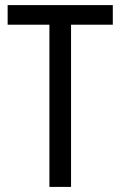

<svg xmlns="http://www.w3.org/2000/svg" viewBox="-20 -734 474 754"><path d="M259 0H174V-637H10V-714H423V-637H259Z"/></svg>

Font: Noto Sans Malayalam Condensed
Style: Regular
Weight: 400
Width: 3
Designer: Jelle Bosma - Monotype Design Team
Foundry: Monotype Imaging Inc.
Version: Version 2.104; ttfautohint (v1.8.4.7-5d5b)